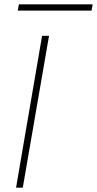

<svg xmlns="http://www.w3.org/2000/svg" viewBox="-20 -865 447 885"><path d="M174 -700 54 0H85L206 -700ZM62 -816H402L407 -845H67Z"/></svg>

Font: Jost ExtraLight
Style: Italic
Weight: 250
Italic angle: -5°
Version: Version 3.710